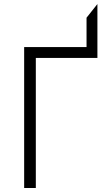

<svg xmlns="http://www.w3.org/2000/svg" viewBox="-20 -934 539 954"><path d="M410 -646V-846L464 -914V-646ZM100 0V-700H464V-646H158V0Z"/></svg>

Font: Geologica-Sharp
Style: Regular
Weight: 100
Designer: Sindre Bremnes, Frode Helland
Foundry: Monokrom Skriftforlag AS
Version: Version 1.010;gftools[0.9.28]